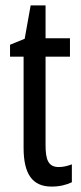

<svg xmlns="http://www.w3.org/2000/svg" viewBox="-20 -744 299 708"><path d="M197 -128C158 -128 148 -155 148 -209V-535H238V-603H148V-724H93L71 -601L17 -579V-535H67V-199C67 -103 99 -56 170 -56C200 -56 224 -62 245 -72V-138C229 -132 213 -128 197 -128Z"/></svg>

Font: Noto Sans Malayalam UI ExtraCondensed
Style: Regular
Weight: 400
Width: 2
Designer: Jelle Bosma - Monotype Design Team
Foundry: Monotype Imaging Inc.
Version: Version 2.104